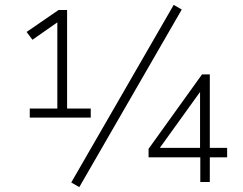

<svg xmlns="http://www.w3.org/2000/svg" viewBox="-20 -746 997 787"><path d="M102 -264V-301H215V-671L236 -669L113 -583L89 -615L220 -705H255V-301H352V-264ZM305 21 272 2 692 -726 725 -707ZM801 0V-101H589V-136L808 -441H840V-140H911V-101H840V0ZM800 -140V-376H805L623 -123V-140Z"/></svg>

Font: Nunito Sans 10pt ExtraLight
Style: Regular
Weight: 250
Designer: Vernon Adams
Foundry: Vernon Adams
Version: Version 3.101;gftools[0.9.27]